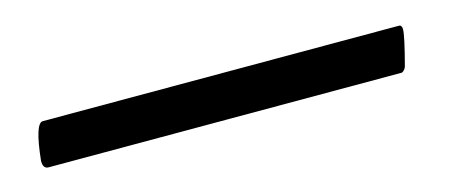

<svg xmlns="http://www.w3.org/2000/svg" viewBox="-23 -102 551 234"><g transform="rotate(-15 252.5 15.0)"><path d="M14.2 33.2Q19 -13.2 28.8 -13.2H478Q481.9 -13.2 481.9 -7.8Q481.9 0.5 472.2 37.1Q471.2 39.6 469.7 41Q468.3 42.5 466.8 43H465.8H21Q14.2 43 14.2 33.2Z"/></g></svg>

Font: Crimson
Style: Roman
Weight: 400
Version: Version 0.8